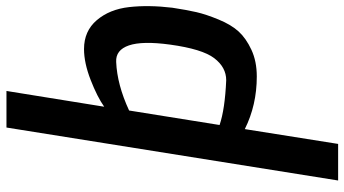

<svg xmlns="http://www.w3.org/2000/svg" viewBox="-262 -560 1092 609"><g transform="rotate(-90 284.5 -256.0)"><path d="M192 -106Q242 -89 334 -85Q375 -85 404 -123Q433 -161 447 -263Q459 -351 444.5 -393.5Q430 -436 392 -434Q320 -431 238 -393ZM16 270 184 -782H300L250 -472Q281 -494 335 -515Q389 -536 433 -536Q490 -536 524.5 -495.5Q559 -455 566 -393Q573 -331 564 -256Q557 -210 550 -179.5Q543 -149 526.5 -109Q510 -69 488.5 -45.5Q467 -22 430.5 -5Q394 12 346 12Q255 12 179 -26L132 270Z"/></g></svg>

Font: Exo
Style: Demi Bold Italic
Weight: 600
Designer: Natanael Gama
Version: Version 1